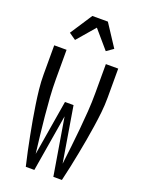

<svg xmlns="http://www.w3.org/2000/svg" viewBox="-177 -1058 855 1139"><g transform="rotate(20 250.0 -488.0)"><path d="M136 0Q125 -45 115.5 -91Q106 -137 97 -182.5Q88 -228 80 -274Q72 -320 65 -366Q58 -412 53 -458.5Q48 -505 48 -551V-735H126V-551Q126 -494 130 -436.5Q134 -379 139.5 -321.5Q145 -264 151.5 -206.5Q158 -149 165 -92L223 -441H277L335 -92Q342 -149 348.5 -206.5Q355 -264 360.5 -321.5Q366 -379 370 -436.5Q374 -494 374 -551V-735H452V-551Q452 -505 447 -458.5Q442 -412 435 -366Q428 -320 420 -274Q412 -228 403 -182.5Q394 -137 384.5 -91Q375 -45 364 0H310L250 -360L190 0ZM153 -807 110 -837 201 -976H299L390 -837L347 -807L250 -920Z"/></g></svg>

Font: Iosevka Curly
Style: Regular
Weight: 400
Monospace: yes
Designer: Belleve Invis
Foundry: Belleve Invis
Version: Version 22.1.2; ttfautohint (v1.8.4)